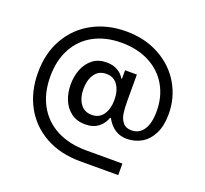

<svg xmlns="http://www.w3.org/2000/svg" viewBox="-145 -883 1301 1220"><g transform="rotate(20 505.5 -273.0)"><path d="M70 -274Q70 -406 127 -505Q184 -604 283.5 -657.5Q383 -711 509 -711Q636 -711 734.5 -657Q833 -603 887 -511Q941 -419 941 -308Q941 -229 914 -175.5Q887 -122 842 -96Q797 -70 742 -70Q654 -70 604 -160H599Q587 -121 552.5 -93.5Q518 -66 463 -66Q407 -66 368 -95Q329 -124 310 -171Q291 -218 291 -274Q291 -330 310 -377.5Q329 -425 366.5 -454Q404 -483 459 -483Q504 -483 535 -464.5Q566 -446 580 -419H585V-476H665V-300Q665 -249 670 -214.5Q675 -180 694.5 -155.5Q714 -131 753 -131Q805 -131 834 -174.5Q863 -218 863 -299Q863 -397 819.5 -472.5Q776 -548 695 -590.5Q614 -633 506 -633Q399 -633 319 -590Q239 -547 195.5 -466.5Q152 -386 152 -277Q152 -166 197 -84Q242 -2 326.5 42.5Q411 87 528 87H772V165H516Q380 165 279 109Q178 53 124 -46.5Q70 -146 70 -274ZM404 -176Q431 -137 482 -137Q533 -137 559.5 -176Q586 -215 586 -275Q586 -336 559.5 -375Q533 -414 482 -414Q431 -414 404 -374.5Q377 -335 377 -275Q377 -215 404 -176Z"/></g></svg>

Font: Lopes Sans Medium
Style: Regular
Weight: 500
Designer: Gabriel Lam, Diego Maldonado
Foundry: TypeRant, Foresti Design
Version: Version 4.000